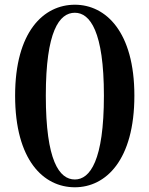

<svg xmlns="http://www.w3.org/2000/svg" viewBox="-20 -777 633 813"><path d="M297 16C428 16 549 -99 549 -372C549 -642 428 -757 297 -757C164 -757 44 -642 44 -372C44 -99 164 16 297 16ZM297 -17C231 -17 174 -96 174 -372C174 -645 231 -723 297 -723C361 -723 420 -644 420 -372C420 -97 361 -17 297 -17Z"/></svg>

Font: GenRyuMin2 TW B
Style: Regular
Weight: 700
Version: Version 2.100;PS 2.1;hotconv 16.6.51;makeotf.lib2.5.65220 DE